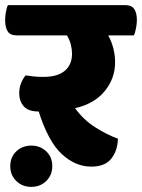

<svg xmlns="http://www.w3.org/2000/svg" viewBox="-60 -640 554 749"><path d="M62 89Q27 89 3.5 66Q-20 43 -20 8Q-20 -27 3.5 -49.5Q27 -72 62 -72Q97 -72 120.5 -49.5Q144 -27 144 8Q144 43 120.5 66Q97 89 62 89ZM362 -502Q375 -479 382 -452Q389 -425 389 -397Q389 -334 348.5 -284.5Q308 -235 233 -218Q265 -173 311.5 -143.5Q358 -114 400 -99Q399 -53 374.5 -21.5Q350 10 296 10Q234 10 181 -39Q128 -88 91 -205Q51 -205 33 -225Q15 -245 15 -277Q15 -297 22 -315Q29 -333 40 -346Q51 -344 69.5 -342Q88 -340 108 -340Q165 -340 193 -364Q221 -388 221 -430Q221 -447 216.5 -465.5Q212 -484 201 -502H5Q-20 -502 -30 -517.5Q-40 -533 -40 -563Q-40 -575 -37 -593Q-34 -611 -29 -620H429Q453 -620 463.5 -605Q474 -590 474 -561Q474 -548 470.5 -529.5Q467 -511 462 -502Z"/></svg>

Font: Baloo 2 ExtraBold
Style: Regular
Weight: 800
Designer: Sarang Kulkarni and Ek Type
Foundry: Ek Type
Version: Version 1.640;hotconv 1.0.111;makeotfexe 2.5.65597; ttfautoh